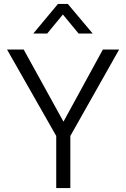

<svg xmlns="http://www.w3.org/2000/svg" viewBox="-20 -960 644 980"><path d="M267 0V-266L16 -707H101L304 -339L505 -707H588L339 -266V0ZM150 -789 276 -940H326L453 -789H381L301 -886L221 -789Z"/></svg>

Font: Onest Light
Style: Regular
Weight: 300
Designer: Dmitri Voloshin, Andrey Kudryavtsev
Foundry: Dmitri Voloshin, Andrey Kudryavtsev
Version: Version 1.000;gftools[0.9.33]